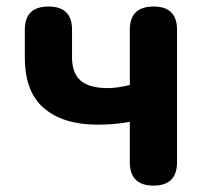

<svg xmlns="http://www.w3.org/2000/svg" viewBox="-20 -580 651 600"><path d="M533.2 -487.3V-73.2Q533.2 0 460 0Q385.7 0 385.7 -73.2V-199.2Q337.9 -190.4 285.2 -190.4Q178.7 -190.4 118.2 -241.2Q57.6 -292 57.6 -400.4V-487.3Q57.6 -559.6 131.8 -559.6Q205.1 -559.6 205.1 -487.3V-400.4Q205.1 -351.6 231.9 -328.1Q258.8 -304.7 316.4 -304.7Q346.7 -304.7 385.7 -314.5V-487.3Q385.7 -559.6 460 -559.6Q533.2 -559.6 533.2 -487.3Z"/></svg>

Font: GenSenMaruGothic TW TTF Bold
Style: Regular
Weight: 700
Version: Version 1.301